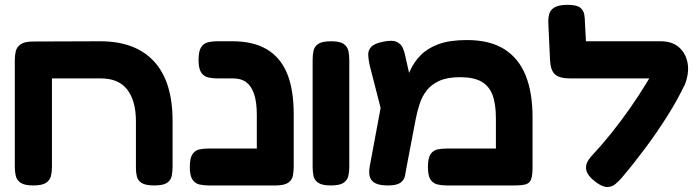

<svg xmlns="http://www.w3.org/2000/svg" viewBox="-20 -755 2881 791"><path d="M117 9Q81 9 65 -2Q49 -13 45 -30.5Q41 -48 41 -67V-508Q41 -527 45 -544Q49 -561 65 -572.5Q81 -584 117 -584L392 -585Q466 -585 521.5 -564Q577 -543 615 -501.5Q653 -460 672 -399Q691 -338 691 -257V-68Q691 -48 687.5 -30.5Q684 -13 668.5 -2Q653 9 616 9Q580 9 564 -1Q548 -11 544 -27.5Q540 -44 540 -61V-255Q540 -299 530.5 -332Q521 -365 503 -387.5Q485 -410 458 -421Q431 -432 395 -432H194V-68Q194 -48 190 -30.5Q186 -13 170 -2Q154 9 117 9Z M1114 9Q1079 9 1062.5 -1Q1046 -11 1042 -27.5Q1038 -44 1038 -61V-282Q1038 -334 1027 -367Q1016 -400 995 -416Q974 -432 940 -432H875Q855 -432 837.5 -436Q820 -440 809 -456Q798 -472 798 -508Q798 -545 809 -561Q820 -577 837.5 -581Q855 -585 874 -585H938Q1023 -585 1079 -552Q1135 -519 1162.5 -453Q1190 -387 1190 -285V-68Q1190 -48 1186.5 -30.5Q1183 -13 1167 -2Q1151 9 1114 9ZM839 9Q819 9 801.5 5Q784 1 773 -15Q762 -31 762 -67Q762 -104 773 -120Q784 -136 801.5 -139.5Q819 -143 838 -143H1123L1122 9Z M1343 9Q1307 9 1291 -2Q1275 -13 1271.5 -30.5Q1268 -48 1268 -67V-509Q1268 -528 1271.5 -545.5Q1275 -563 1291 -574Q1307 -585 1344 -585Q1381 -585 1396.5 -573.5Q1412 -562 1415.5 -544.5Q1419 -527 1419 -508V-66Q1419 -47 1415 -30Q1411 -13 1395.5 -2Q1380 9 1343 9Z M2174 -271V-67Q2174 -34 2168.5 -17.5Q2163 -1 2147 4Q2131 9 2099 9H1819Q1800 9 1782.5 5Q1765 1 1754 -14.5Q1743 -30 1743 -67Q1743 -104 1754 -120Q1765 -136 1782.5 -139.5Q1800 -143 1820 -143H2023V-268Q2023 -327 2009 -364Q1995 -401 1963 -419Q1931 -437 1875 -437Q1823 -437 1790 -422Q1757 -407 1738 -382.5Q1719 -358 1709 -327.5Q1699 -297 1693 -266L1655 -67Q1652 -48 1648.5 -30.5Q1645 -13 1629.5 -2Q1614 9 1578 9Q1531 9 1513.5 -9.5Q1496 -28 1503 -68L1558 -364L1611 -306Q1626 -345 1639 -385Q1652 -425 1668.5 -462Q1685 -499 1713 -527.5Q1741 -556 1786.5 -573Q1832 -590 1904 -590Q1998 -590 2057.5 -552.5Q2117 -515 2145.5 -444.5Q2174 -374 2174 -271ZM1574 -209 1502 -490Q1498 -510 1497 -528.5Q1496 -547 1509 -561.5Q1522 -576 1558 -583Q1595 -591 1613 -583Q1631 -575 1638.5 -559.5Q1646 -544 1649 -527L1694 -328Z M2437 -3Q2400 -30 2395 -56Q2390 -82 2416 -111Q2459 -157 2499 -207Q2539 -257 2575 -308.5Q2611 -360 2642.5 -411.5Q2674 -463 2698 -512L2802 -408Q2771 -343 2729 -276.5Q2687 -210 2639 -145.5Q2591 -81 2541 -22Q2529 -8 2515 3.5Q2501 15 2482.5 15.5Q2464 16 2437 -3ZM2800 -403 2700 -432H2328Q2285 -432 2266.5 -448.5Q2248 -465 2246 -508L2239 -660Q2238 -679 2242.5 -696.5Q2247 -714 2264.5 -724.5Q2282 -735 2318 -735Q2355 -735 2369.5 -724Q2384 -713 2387 -695.5Q2390 -678 2390 -658L2394 -585H2702Q2749 -585 2777.5 -560Q2806 -535 2813 -493.5Q2820 -452 2800 -403Z"/></svg>

Font: Fredoka SemiExpanded SemiBold
Style: Regular
Weight: 600
Width: 6
Designer: Ben Nathan
Foundry: Milena B. Brandão, Ben Nathan
Version: Version 2.001